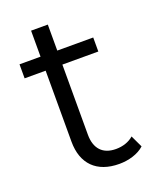

<svg xmlns="http://www.w3.org/2000/svg" viewBox="-124 -717 655 798"><g transform="rotate(-20 203.5 -318.0)"><path d="M343 -526H184V-641H110V-526H17V-464H110V-150C110 -52 166 5 266 5C307 5 350 -7 377 -32L352 -85C332 -67 304 -58 274 -58C216 -58 184 -92 184 -154V-464H343Z"/></g></svg>

Font: Montserrat-Alt1
Style: Regular
Weight: 400
Designer: Differentunic
Foundry: Differentunic
Version: Version 7.222